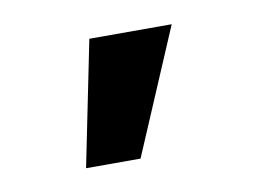

<svg xmlns="http://www.w3.org/2000/svg" viewBox="-38 -770 399 295"><g transform="rotate(-10 162.0 -622.5)"><path d="M244 -720H115.5L76 -525H161Z"/></g></svg>

Font: Hauora ExtraBold
Style: Regular
Weight: 800
Designer: Wayne Shih
Foundry: WCYS
Version: Version 1.001